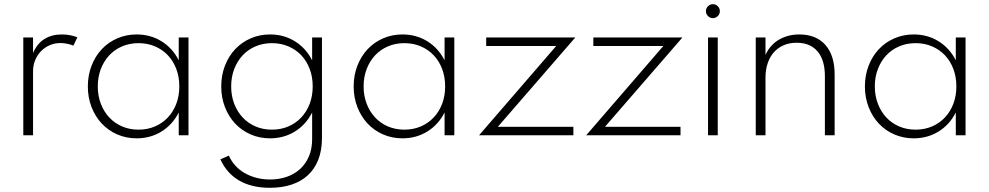

<svg xmlns="http://www.w3.org/2000/svg" viewBox="-20 -644 4708 914"><path d="M90.9 0V-465.5H137.3V-391.4Q156.8 -436.8 191.6 -458.4Q226.4 -480 274.1 -480Q294.5 -480 313.9 -476.4Q333.2 -472.7 348.2 -466.4L329.5 -426.8Q316.4 -432.3 299.8 -435.7Q283.2 -439.1 267.3 -439.1Q240.5 -439.1 216.8 -428.9Q193.2 -418.6 175.5 -400.5Q157.7 -382.3 147.5 -357.7Q137.3 -333.2 137.3 -304.5V0Z M398.2 -232.7Q398.2 -285.9 415.9 -331.4Q433.6 -376.8 464.5 -409.8Q495.5 -442.7 538.2 -461.4Q580.9 -480 630.5 -480Q696.4 -480 748.9 -447.5Q801.4 -415 830.9 -356.8V-465.5H877.3V0H830.9V-108.6Q801.4 -50.5 748.9 -18Q696.4 14.5 630.5 14.5Q580.9 14.5 538.2 -4.1Q495.5 -22.7 464.5 -55.7Q433.6 -88.6 415.9 -134.1Q398.2 -179.5 398.2 -232.7ZM445.5 -232.7Q445.5 -187.7 460 -150Q474.5 -112.3 500.2 -84.8Q525.9 -57.3 561.6 -42Q597.3 -26.8 639.5 -26.8Q681.8 -26.8 717.5 -42Q753.2 -57.3 779.1 -84.8Q805 -112.3 819.3 -150Q833.6 -187.7 833.6 -232.7Q833.6 -277.7 819.3 -315.7Q805 -353.6 779.1 -380.9Q753.2 -408.2 717.5 -423.4Q681.8 -438.6 639.5 -438.6Q597.3 -438.6 561.6 -423.4Q525.9 -408.2 500.2 -380.7Q474.5 -353.2 460 -315.5Q445.5 -277.7 445.5 -232.7Z M1033.2 -232.7Q1033.2 -285.9 1050.9 -331.4Q1068.6 -376.8 1099.5 -409.8Q1130.5 -442.7 1173.2 -461.4Q1215.9 -480 1265.5 -480Q1331.4 -480 1383.9 -447.5Q1436.4 -415 1465.9 -356.8V-465.5H1512.7V12.7Q1512.7 72.3 1495 116.8Q1477.3 161.4 1444.8 190.9Q1412.3 220.5 1366.6 235.2Q1320.9 250 1265 250Q1178.2 250 1118.6 215.5Q1059.1 180.9 1029.1 114.5L1069.5 96.8Q1080.9 122.7 1100 143.9Q1119.1 165 1144.5 179.8Q1170 194.5 1200.9 202.5Q1231.8 210.5 1265.9 210.5Q1308.6 210.5 1345.2 197.7Q1381.8 185 1408.6 160.5Q1435.5 135.9 1450.7 100.2Q1465.9 64.5 1465.9 18.6V-108.6Q1436.4 -50.5 1383.9 -18Q1331.4 14.5 1265.5 14.5Q1215.9 14.5 1173.2 -4.1Q1130.5 -22.7 1099.5 -55.7Q1068.6 -88.6 1050.9 -134.1Q1033.2 -179.5 1033.2 -232.7ZM1080.5 -232.7Q1080.5 -187.7 1095 -150Q1109.5 -112.3 1135.2 -84.8Q1160.9 -57.3 1196.6 -42Q1232.3 -26.8 1274.5 -26.8Q1316.8 -26.8 1352.5 -42Q1388.2 -57.3 1414.1 -84.8Q1440 -112.3 1454.3 -150Q1468.6 -187.7 1468.6 -232.7Q1468.6 -277.7 1454.3 -315.7Q1440 -353.6 1414.1 -380.9Q1388.2 -408.2 1352.5 -423.4Q1316.8 -438.6 1274.5 -438.6Q1232.3 -438.6 1196.6 -423.4Q1160.9 -408.2 1135.2 -380.7Q1109.5 -353.2 1095 -315.5Q1080.5 -277.7 1080.5 -232.7Z M1663.6 -232.7Q1663.6 -285.9 1681.4 -331.4Q1699.1 -376.8 1730 -409.8Q1760.9 -442.7 1803.6 -461.4Q1846.4 -480 1895.9 -480Q1961.8 -480 2014.3 -447.5Q2066.8 -415 2096.4 -356.8V-465.5H2142.7V0H2096.4V-108.6Q2066.8 -50.5 2014.3 -18Q1961.8 14.5 1895.9 14.5Q1846.4 14.5 1803.6 -4.1Q1760.9 -22.7 1730 -55.7Q1699.1 -88.6 1681.4 -134.1Q1663.6 -179.5 1663.6 -232.7ZM1710.9 -232.7Q1710.9 -187.7 1725.5 -150Q1740 -112.3 1765.7 -84.8Q1791.4 -57.3 1827 -42Q1862.7 -26.8 1905 -26.8Q1947.3 -26.8 1983 -42Q2018.6 -57.3 2044.5 -84.8Q2070.5 -112.3 2084.8 -150Q2099.1 -187.7 2099.1 -232.7Q2099.1 -277.7 2084.8 -315.7Q2070.5 -353.6 2044.5 -380.9Q2018.6 -408.2 1983 -423.4Q1947.3 -438.6 1905 -438.6Q1862.7 -438.6 1827 -423.4Q1791.4 -408.2 1765.7 -380.7Q1740 -353.2 1725.5 -315.5Q1710.9 -277.7 1710.9 -232.7Z M2260.5 0 2627.7 -425H2294.5V-465.5H2718.6L2350 -40.5H2709.5V0Z M2770.5 0 3137.7 -425H2804.5V-465.5H3228.6L2860 -40.5H3219.5V0Z M3373.6 -557.7Q3360 -557.7 3350.2 -567.5Q3340.5 -577.3 3340.5 -590.9Q3340.5 -604.5 3350.2 -614.3Q3360 -624.1 3373.6 -624.1Q3387.3 -624.1 3397 -614.3Q3406.8 -604.5 3406.8 -590.9Q3406.8 -577.3 3397 -567.5Q3387.3 -557.7 3373.6 -557.7ZM3350.5 0V-465.5H3396.8V0Z M3577.7 0V-465.5H3624.1V-382.3Q3632.3 -401.8 3646.6 -419.5Q3660.9 -437.3 3681.1 -450.7Q3701.4 -464.1 3727.3 -472Q3753.2 -480 3785 -480Q3865 -480 3909.1 -430.2Q3953.2 -380.5 3953.2 -289.5V0H3906.8V-281.4Q3906.8 -358.2 3871.8 -399.3Q3836.8 -440.5 3772.3 -440.5Q3736.8 -440.5 3709.1 -428Q3681.4 -415.5 3662.5 -393.4Q3643.6 -371.4 3633.9 -341.1Q3624.1 -310.9 3624.1 -275.9V0Z M4097.3 -232.7Q4097.3 -285.9 4115 -331.4Q4132.7 -376.8 4163.6 -409.8Q4194.5 -442.7 4237.3 -461.4Q4280 -480 4329.5 -480Q4395.5 -480 4448 -447.5Q4500.5 -415 4530 -356.8V-465.5H4576.4V0H4530V-108.6Q4500.5 -50.5 4448 -18Q4395.5 14.5 4329.5 14.5Q4280 14.5 4237.3 -4.1Q4194.5 -22.7 4163.6 -55.7Q4132.7 -88.6 4115 -134.1Q4097.3 -179.5 4097.3 -232.7ZM4144.5 -232.7Q4144.5 -187.7 4159.1 -150Q4173.6 -112.3 4199.3 -84.8Q4225 -57.3 4260.7 -42Q4296.4 -26.8 4338.6 -26.8Q4380.9 -26.8 4416.6 -42Q4452.3 -57.3 4478.2 -84.8Q4504.1 -112.3 4518.4 -150Q4532.7 -187.7 4532.7 -232.7Q4532.7 -277.7 4518.4 -315.7Q4504.1 -353.6 4478.2 -380.9Q4452.3 -408.2 4416.6 -423.4Q4380.9 -438.6 4338.6 -438.6Q4296.4 -438.6 4260.7 -423.4Q4225 -408.2 4199.3 -380.7Q4173.6 -353.2 4159.1 -315.5Q4144.5 -277.7 4144.5 -232.7Z"/></svg>

Font: Spartan Light
Style: Regular
Weight: 300
Designer: Matt Bailey, Mirko Velimirovic
Foundry: Matt Bailey
Version: Version 1.005